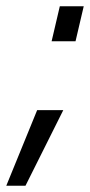

<svg xmlns="http://www.w3.org/2000/svg" viewBox="-22 -461 286 610"><path d="M-2 129 96 -111H179L59 129ZM142 -330 168 -441H244L218 -330Z"/></svg>

Font: Titillium Web
Style: Italic
Weight: 400
Italic angle: -13°
Version: Version 1.002;PS 57.000;hotconv 1.0.70;makeotf.lib2.5.55311